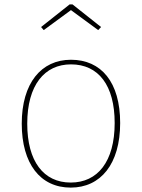

<svg xmlns="http://www.w3.org/2000/svg" viewBox="-20 -843 645 874"><path d="M179 -706 303 -797 427 -706 440 -720 310 -823H297L167 -720ZM303 -571C168 -571 79 -465 79 -280C79 -98 163 11 302 11C438 11 527 -96 527 -283C527 -469 441 -571 303 -571ZM303 -550C428 -550 502 -455 502 -283C502 -107 424 -12 302 -12C178 -12 104 -109 104 -280C104 -456 183 -550 303 -550Z"/></svg>

Font: Glow Sans SC Normal Thin
Style: Regular
Weight: 100
Designer: Ryoko NISHIZUKA (kana, bopomofo & ideographs); Paul D. Hunt (Latin, Greek & Cyrillic); Sandoll Communications, Soo-young
Version: Version 0.93